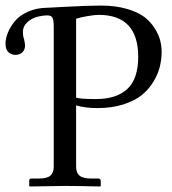

<svg xmlns="http://www.w3.org/2000/svg" viewBox="-20 -674 624 696"><path d="M255.9 -606V-319.8Q274.4 -314.9 327.1 -314.9Q402.8 -314.9 441.9 -351.8Q481 -388.7 481 -467.8Q481 -620.1 337.9 -620.1Q323.2 -620.1 296.6 -615.5Q270 -610.8 255.9 -606ZM174.8 -69.8V-575.2Q174.8 -602.5 169.9 -610.4Q165 -618.2 150.9 -618.2Q130.9 -617.7 111.8 -612.1Q92.8 -606.4 77.9 -592.3Q63 -578.1 63 -558.1Q63 -543.5 66.9 -533.2Q70.8 -515.6 70.8 -508.8Q70.8 -493.7 61 -484.4Q51.3 -475.1 36.1 -475.1Q22 -475.1 11 -484.4Q0 -493.7 0 -516.1Q0 -534.2 8.3 -554.9Q16.6 -575.7 33.2 -596.4Q49.8 -617.2 80.8 -631.3Q111.8 -645.5 151.9 -646H153.8L208 -648.9Q298.3 -653.8 346.2 -653.8Q398.9 -653.8 439.7 -641.8Q480.5 -629.9 503.7 -612.1Q526.9 -594.2 541.5 -570.3Q556.2 -546.4 561 -526.1Q565.9 -505.9 565.9 -485.8Q565.9 -458.5 559.3 -431.9Q552.7 -405.3 536.1 -377.7Q519.5 -350.1 493.9 -329.3Q468.3 -308.6 426.8 -295.4Q385.3 -282.2 333 -282.2Q288.6 -282.2 255.9 -292V-69.8Q255.9 -47.4 268.6 -37.1Q281.2 -26.9 311 -26.9H336.9Q339.8 -26.9 342.5 -24.7Q345.2 -22.5 345.2 -19V0L342.8 2Q255.9 0 216.8 0L87.9 2L85.9 0V-19Q85.9 -26.9 94.2 -26.9H121.1Q150.9 -26.9 162.8 -37.4Q174.8 -47.9 174.8 -69.8Z"/></svg>

Font: Linux Biolinum G
Style: Regular
Weight: 400
Designer: Philipp H. Poll
Foundry: Philipp H. Poll
Version: Version 1.1.0 ; ttfautohint (v1.6)